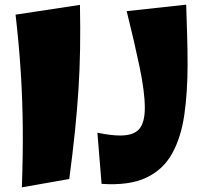

<svg xmlns="http://www.w3.org/2000/svg" viewBox="-20 -788 874 826"><path d="M74 18Q79 -116 78 -236Q77 -356 69.5 -475Q62 -594 47 -725L324 -767Q326 -664 324.5 -575.5Q323 -487 317.5 -402Q312 -317 302.5 -224Q293 -131 278 -18ZM787 -511Q787 -392 773 -294.5Q759 -197 720.5 -127.5Q682 -58 609 -23.5Q536 11 417 3L399 -217Q458 -205 497 -205Q555 -205 579 -233Q603 -261 603 -324Q603 -393 580 -502.5Q557 -612 525 -740L781 -768Q783 -704 785 -638.5Q787 -573 787 -511Z"/></svg>

Font: Marhey ExtraBold
Style: Regular
Weight: 800
Designer: Nur Syamsi & Bustanul Arifin
Foundry: Namelatype
Version: Version 1.000; ttfautohint (v1.8.4.7-5d5b)